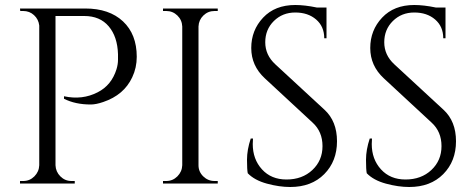

<svg xmlns="http://www.w3.org/2000/svg" viewBox="-20 -734 1902 768"><path d="M527 -507Q527 -463 509 -425Q476 -354 393 -326Q364 -316 343 -316Q281 -316 236 -339V-349Q309 -333 371 -365Q426 -393 446 -457Q452 -477 452 -495Q452 -513 452 -517Q450 -587 415 -628.5Q380 -670 317 -670H202V-73Q203 -47 221.5 -28.5Q240 -10 266 -10H279V0H60V-10H73Q99 -10 117.5 -28.5Q136 -47 137 -73V-632Q134 -657 116 -673.5Q98 -690 73 -690H61L60 -700H321Q417 -700 472 -648.5Q527 -597 527 -507Z M645 -10Q671 -10 689.5 -28.5Q708 -47 709 -73V-628Q708 -654 689.5 -672Q671 -690 645 -690H632V-700H851V-690H838Q812 -690 793.5 -672Q775 -654 774 -628V-73Q774 -47 793 -28.5Q812 -10 838 -10H851V0H632V-10Z M971 -41Q968 -55 968 -95Q968 -135 983 -180H992Q991 -169 991 -158Q991 -97 1028 -56.5Q1065 -16 1126 -16Q1189 -16 1229.5 -54Q1270 -92 1270 -149.5Q1270 -207 1231 -243L1039 -421Q985 -471 985 -542Q985 -613 1032.5 -663.5Q1080 -714 1161 -714Q1199 -714 1247 -704H1286V-581H1277Q1277 -628 1244.5 -656Q1212 -684 1161 -684Q1110 -684 1075.5 -650Q1041 -616 1041 -565Q1041 -514 1081 -477L1278 -295Q1328 -249 1328 -169Q1328 -89 1277 -37.5Q1226 14 1141 14Q1097 14 1047.5 0.5Q998 -13 971 -41Z M1447 -41Q1444 -55 1444 -95Q1444 -135 1459 -180H1468Q1467 -169 1467 -158Q1467 -97 1504 -56.5Q1541 -16 1602 -16Q1665 -16 1705.5 -54Q1746 -92 1746 -149.5Q1746 -207 1707 -243L1515 -421Q1461 -471 1461 -542Q1461 -613 1508.5 -663.5Q1556 -714 1637 -714Q1675 -714 1723 -704H1762V-581H1753Q1753 -628 1720.5 -656Q1688 -684 1637 -684Q1586 -684 1551.5 -650Q1517 -616 1517 -565Q1517 -514 1557 -477L1754 -295Q1804 -249 1804 -169Q1804 -89 1753 -37.5Q1702 14 1617 14Q1573 14 1523.5 0.5Q1474 -13 1447 -41Z"/></svg>

Font: Cinzel Decorative
Style: Regular
Weight: 400
Designer: Natanael Gama
Version: Version 1.002;PS 001.002;hotconv 1.0.56;makeotf.lib2.0.21325